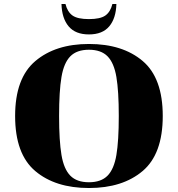

<svg xmlns="http://www.w3.org/2000/svg" viewBox="-20 -933 894 965"><path d="M289 -913H309Q319 -873 344.5 -855Q370 -837 427 -837Q484 -837 509.5 -855Q535 -873 545 -913H565Q563 -841 529 -800.5Q495 -760 427 -760Q359 -760 325 -800.5Q291 -841 289 -913ZM798 -350Q798 -159 697 -73.5Q596 12 427 12Q258 12 157 -73.5Q56 -159 56 -350Q56 -540 157.5 -626Q259 -712 427 -712Q596 -712 697 -626.5Q798 -541 798 -350ZM577 -350Q577 -475 565 -546Q553 -617 520.5 -650Q488 -683 427 -683Q366 -683 333.5 -650Q301 -617 289 -546Q277 -475 277 -350Q277 -225 289 -154Q301 -83 333.5 -50Q366 -17 427 -17Q488 -17 520.5 -50Q553 -83 565 -154Q577 -225 577 -350Z"/></svg>

Font: Chonburi
Style: Regular
Weight: 400
Designer: Thanarat Vachiruckul and Stawix Ruecha
Foundry: Cadson Demak & Katatrad
Version: Version 1.000